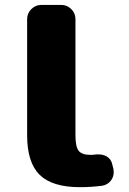

<svg xmlns="http://www.w3.org/2000/svg" viewBox="-20 -775 525 784"><path d="M306.6 -10.7Q193.4 -10.7 142.1 -61Q90.8 -111.3 90.8 -222.7V-697.3Q90.8 -720.7 107.9 -737.8Q125 -754.9 148.4 -754.9H230.5Q253.9 -754.9 271 -737.8Q288.1 -720.7 288.1 -697.3V-222.7Q288.1 -175.8 301.3 -159.2Q314.5 -142.6 349.6 -142.6Q361.3 -142.6 373 -144.5Q377.9 -144.5 382.8 -144.5Q400.4 -144.5 415 -136.7Q434.6 -125 438.5 -103.5L443.4 -84Q444.3 -78.1 444.3 -71.3Q444.3 -54.7 434.6 -40Q420.9 -20.5 397.5 -16.6Q352.5 -10.7 306.6 -10.7Z"/></svg>

Font: Gen Jyuu Gothic Heavy
Style: Bold
Weight: 900
Designer: [Source Han Sans]
Ryoko NISHIZUKA  (kana & ideographs); Paul D. Hunt (Latin, Greek & Cyrillic); Wenlong ZHANG  (bopomofo
Version: Version 1.002.20150607